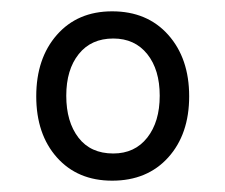

<svg xmlns="http://www.w3.org/2000/svg" viewBox="-20 -748 398 339"><path d="M44 -578Q44 -645 80.5 -686.5Q117 -728 178 -728Q240 -728 277 -686.5Q314 -645 314 -578Q314 -511 277 -470Q240 -429 178 -429Q117 -429 80.5 -470Q44 -511 44 -578ZM262 -579Q262 -625 240 -652.5Q218 -680 180 -680Q141 -680 119 -652.5Q97 -625 97 -579Q97 -533 118.5 -505Q140 -477 180 -477Q218 -477 240 -505Q262 -533 262 -579Z"/></svg>

Font: Noto Serif Narrow
Style: Regular
Weight: 400
Width: 4
Designer: Monotype Design Team
Foundry: Monotype Imaging Inc.
Version: Version 1.001